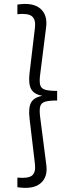

<svg xmlns="http://www.w3.org/2000/svg" viewBox="-20 -825 373 961"><path d="M67 112V64Q122 69 140.8 53.2Q159.5 37.5 155 -3L128 -231Q121.5 -285 135.2 -311Q149 -337 190 -345V-346Q149.5 -353.5 135.5 -379.8Q121.5 -406 128 -460L155 -687Q159.5 -727 140.2 -743.2Q121 -759.5 67 -754V-802Q143 -814 180.8 -782.8Q218.5 -751.5 211 -690L181 -452Q176.5 -418 181 -400.2Q185.5 -382.5 205.2 -376.2Q225 -370 266 -370V-322Q225 -322 205.2 -315.8Q185.5 -309.5 181 -291.5Q176.5 -273.5 181 -239L212 2Q219.5 62.5 182 93.2Q144.5 124 67 112Z"/></svg>

Font: Geologica-Sharp
Style: Regular
Weight: 100
Designer: Sindre Bremnes, Frode Helland
Foundry: Monokrom Skriftforlag AS
Version: Version 1.010;gftools[0.9.28]